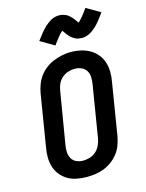

<svg xmlns="http://www.w3.org/2000/svg" viewBox="-142 -1065 884 1159"><g transform="rotate(-15 300.0 -486.0)"><path d="M255 8Q224 8 193.5 2.5Q163 -3 137.5 -17.5Q112 -32 93 -55Q74 -78 65 -106Q56 -134 55.5 -165.5Q55 -197 61 -228L114 -553Q119 -580 129 -606.5Q139 -633 156 -656Q173 -679 196.5 -696.5Q220 -714 246.5 -724.5Q273 -735 300 -740.5Q327 -746 355 -746Q386 -746 416 -739Q446 -732 471.5 -717.5Q497 -703 516 -680Q535 -657 544 -629Q553 -601 553.5 -569.5Q554 -538 548 -507L495 -182Q490 -155 480.5 -128.5Q471 -102 453.5 -79Q436 -56 412.5 -38.5Q389 -21 363 -10.5Q337 0 309.5 4Q282 8 255 8ZM257 -93Q279 -93 300 -99.5Q321 -106 338 -121Q355 -136 364.5 -156.5Q374 -177 378 -199L431 -523Q435 -545 434 -567.5Q433 -590 422.5 -607.5Q412 -625 392 -633.5Q372 -642 350 -642Q329 -642 308 -635Q287 -628 270 -613Q253 -598 244 -577.5Q235 -557 232 -536L178 -212Q174 -190 175 -168Q176 -146 186.5 -128Q197 -110 216 -101.5Q235 -93 257 -93ZM275 -808 188 -859Q198 -872 206.5 -883.5Q215 -895 223 -904.5Q231 -914 239 -922.5Q247 -931 254.5 -938Q262 -945 273 -953Q284 -961 294.5 -966.5Q305 -972 317.5 -975Q330 -978 341 -978Q347 -978 353 -977.5Q359 -977 364.5 -975.5Q370 -974 375.5 -972Q381 -970 386.5 -967.5Q392 -965 395.5 -962.5Q399 -960 404 -955.5Q409 -951 413.5 -946.5Q418 -942 421.5 -938Q425 -934 428 -930Q431 -926 433.5 -922.5Q436 -919 439.5 -914Q443 -909 446 -905Q454 -912 460 -918.5Q466 -925 473.5 -934Q481 -943 490 -954.5Q499 -966 508 -980L595 -930Q586 -917 577.5 -905.5Q569 -894 561 -884Q553 -874 545 -865.5Q537 -857 529.5 -850Q522 -843 511 -835Q500 -827 489 -821.5Q478 -816 466 -813Q454 -810 442 -810Q436 -810 430 -811Q424 -812 418.5 -813Q413 -814 407.5 -816Q402 -818 397 -821Q392 -824 388.5 -826.5Q385 -829 379.5 -833Q374 -837 370 -841.5Q366 -846 362.5 -850Q359 -854 356 -858Q353 -862 350.5 -866Q348 -870 344 -875Q340 -880 338 -883Q330 -877 323.5 -870Q317 -863 310 -854Q303 -845 294 -833.5Q285 -822 275 -808Z"/></g></svg>

Font: Iosevka Slab Extended
Style: Bold Italic
Weight: 700
Width: 7
Italic angle: -9°
Monospace: yes
Designer: Belleve Invis
Foundry: Belleve Invis
Version: Version 11.1.0; ttfautohint (v1.8.3)